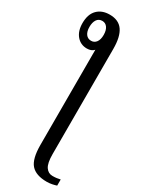

<svg xmlns="http://www.w3.org/2000/svg" viewBox="-309 -806 847 1090"><g transform="rotate(30 114.5 -260.5)"><path d="M220 240Q149 240 117 204Q85 168 85 76V-547Q69 -529 39 -529Q-2 -529 -28 -559.5Q-54 -590 -54 -642Q-54 -700 -24 -730.5Q6 -761 57 -761Q116 -761 143.5 -721.5Q171 -682 171 -602V88Q171 146 187.5 170.5Q204 195 232 195Q247 195 258.5 193.5Q270 192 283 189V229Q272 233 255 236.5Q238 240 220 240ZM38 -579Q59 -579 71.5 -596Q84 -613 84 -643Q84 -674 71.5 -691.5Q59 -709 38 -709Q15 -709 3 -691Q-9 -673 -9 -643Q-9 -613 3.5 -596Q16 -579 38 -579Z"/></g></svg>

Font: Noto Serif ExtraCondensed
Style: Regular
Weight: 400
Width: 2
Designer: Monotype Design Team
Foundry: Monotype Imaging Inc.
Version: Version 2.015